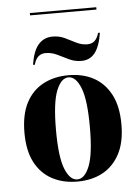

<svg xmlns="http://www.w3.org/2000/svg" viewBox="-52 -739 577 792"><g transform="rotate(-5 237.0 -343.0)"><path d="M96 -484.7Q104.8 -541.1 127.4 -567.3Q150 -593.5 186.3 -593.5Q213.7 -593.5 236.3 -582.7Q258.9 -571.8 281 -560.5Q303.2 -549.2 327.4 -549.2Q345.2 -549.2 356.9 -559.7Q368.5 -570.2 375 -592.7L382.3 -591.9Q373.4 -535.5 352.4 -509.3Q331.5 -483.1 296.8 -483.1Q269.4 -483.1 246 -494.4Q222.6 -505.6 199.6 -516.9Q176.6 -528.2 151.6 -528.2Q133.9 -528.2 121.8 -517.7Q109.7 -507.3 103.2 -483.9ZM237.1 11.3Q177.4 11.3 132.3 -12.9Q87.1 -37.1 61.7 -85.5Q36.3 -133.9 36.3 -208.1Q36.3 -283.1 61.7 -331.9Q87.1 -380.6 132.7 -404.8Q178.2 -429 237.1 -429Q297.6 -429 341.9 -404.8Q386.3 -380.6 412.1 -331.9Q437.9 -283.1 437.9 -208.1Q437.9 -133.9 412.1 -85.5Q386.3 -37.1 341.5 -12.9Q296.8 11.3 237.1 11.3ZM237.1 2.4Q267.7 2.4 287.5 -46.8Q307.3 -96 307.3 -208.1Q307.3 -321 287.5 -370.6Q267.7 -420.2 237.1 -420.2Q206.5 -420.2 186.7 -370.6Q166.9 -321 166.9 -208.1Q166.9 -96 186.7 -46.8Q206.5 2.4 237.1 2.4ZM101.6 -688.7V-698.4H376.6V-688.7Z"/></g></svg>

Font: Playfair 144pt SemiCondensed ExtraBold
Style: Regular
Weight: 800
Width: 4
Designer: Claus Eggers Sørensen
Foundry: Claus Eggers Sørensen
Version: Version 2.203